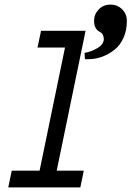

<svg xmlns="http://www.w3.org/2000/svg" viewBox="-20 -818 574 838"><path d="M369.1 -559.6H350.6L349.1 -587.4Q376.5 -591.3 404.8 -607.9Q433.1 -624.5 433.1 -648.4Q433.1 -656.2 429 -665.3Q424.8 -674.3 417.5 -677.7Q390.6 -690.4 390.6 -727.1Q390.6 -755.9 410.9 -776.9Q431.2 -797.9 461.9 -797.9Q492.7 -797.9 513.2 -777.3Q533.7 -756.8 533.7 -727.1Q533.7 -686 519.3 -653.6Q504.9 -621.1 480.7 -601.6Q456.5 -582 428.2 -571.3Q399.9 -560.5 369.1 -559.6ZM143.6 -610.4 159.2 -683.6H353.5L227.5 -73.2H345.7L330.6 0H16.1L31.2 -73.2H152.8L263.7 -610.4Z"/></svg>

Font: Anka/Coder Condensed
Style: Italic
Weight: 400
Width: 4
Italic angle: -12°
Monospace: yes
Version: Version 001.100